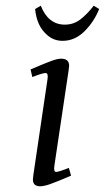

<svg xmlns="http://www.w3.org/2000/svg" viewBox="-20 -651 370 678"><path d="M87.9 -405.8Q142.6 -429.2 163.1 -436.5Q183.6 -443.8 195.8 -443.8Q224.1 -443.8 224.1 -418.9Q224.1 -415.5 222.2 -401.9L171.9 -64.9Q168.9 -43.9 178.2 -43.9Q187.5 -43.9 223.1 -58.1L231 -30.8Q178.7 -8.3 156.7 -0.7Q134.8 6.8 122.1 6.8Q96.2 6.8 96.2 -17.1Q96.2 -21.5 98.1 -35.2L147.9 -372.1Q150.9 -393.1 141.1 -393.1Q129.9 -393.1 94.2 -378.9ZM104 -619.1 124 -630.9Q150.4 -564 209 -564Q239.7 -564 263.7 -582.3Q287.6 -600.6 311 -630.9L330.1 -619.1Q312.5 -574.7 278.6 -540.8Q244.6 -506.8 201.2 -506.8Q171.4 -506.8 149.4 -524.9Q127.4 -543 116.9 -567.1Q106.4 -591.3 104 -619.1Z"/></svg>

Font: Dehuti Alt
Style: Italic
Weight: 400
Version: Version 1.2